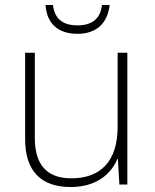

<svg xmlns="http://www.w3.org/2000/svg" viewBox="-20 -742 622 772"><path d="M421 -722H390C384 -670 354 -640 291 -640C230 -640 199 -669 193 -722H163C168 -648 213 -606 291 -606C368 -606 412 -648 421 -722ZM492 -530H453V-232C453 -92 383 -25 267 -25C172 -25 120 -76 120 -187V-530H81V-183C81 -55 144 10 264 10C368 10 427 -43 452 -103H454L460 0H492Z"/></svg>

Font: Noto Sans Arabic ExtLt
Style: Regular
Weight: 200
Designer: Monotype Design Team, Nadine Chahine, Nizar Qandah and Khaled Hosny
Foundry: Monotype Imaging Inc.
Version: Version 2.012